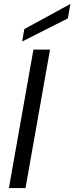

<svg xmlns="http://www.w3.org/2000/svg" viewBox="-20 -951 376 971"><path d="M25 0 149 -700H233L109 0ZM92 -741 103 -804 336 -931 323 -858Z"/></svg>

Font: Rethink Sans
Style: Italic
Weight: 400
Italic angle: -10°
Designer: The Rethink Sans project authors (Hans Thiessen). DM Sans designed by Colophon Foundry.
Foundry: Rethink Communications LLC
Version: Version 1.001